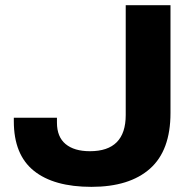

<svg xmlns="http://www.w3.org/2000/svg" viewBox="-20 -707 753 739"><path d="M332 12.2Q187 12.2 110.1 -49.8Q33.2 -111.8 33.2 -240.2V-253.9H199.2V-234.9Q199.2 -180.2 232.4 -152.6Q265.6 -125 326.2 -125Q463.9 -125 463.9 -264.2V-687H636.2V-272Q636.2 -127.9 557.4 -57.9Q478.5 12.2 332 12.2Z"/></svg>

Font: Archivo Expanded
Style: Bold
Weight: 700
Width: 7
Designer: Hector Gatti
Foundry: Omnibus-Type
Version: Version 2.001